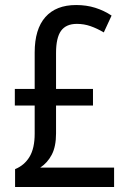

<svg xmlns="http://www.w3.org/2000/svg" viewBox="-20 -744 512 764"><path d="M283 -724Q324 -724 359 -713Q394 -702 424 -682L393 -615Q366 -631 340 -640Q314 -649 286 -649Q243 -649 223 -621.5Q203 -594 203 -533V-390H350V-324H203V-213Q203 -161 186 -128.5Q169 -96 140 -77H434V0H40V-71Q77 -86 97.5 -120Q118 -154 118 -212V-324H39V-390H118V-535Q118 -628 160.5 -676Q203 -724 283 -724Z"/></svg>

Font: Noto Sans Thai Cond
Style: Regular
Weight: 400
Width: 3
Designer: Monotype Design Team
Foundry: Monotype Imaging Inc.
Version: Version 2.002; ttfautohint (v1.8.4.7-5d5b)